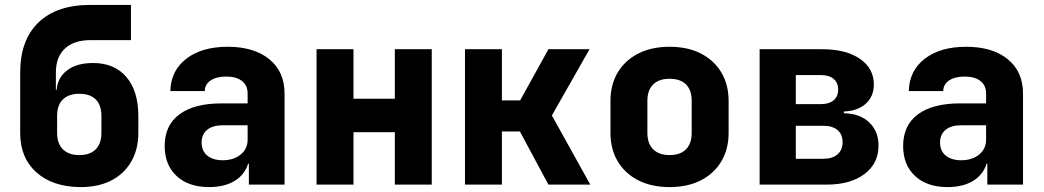

<svg xmlns="http://www.w3.org/2000/svg" viewBox="-20 -750 4240 780"><path d="M302 10Q192 8 127 -50.5Q62 -109 62 -210V-455Q62 -587 136 -658.5Q210 -730 347 -730H512V-587H347Q281 -587 244 -553Q207 -519 207 -455V-385H210Q214 -435 253 -464.5Q292 -494 358 -494Q445 -494 493.5 -437Q542 -380 542 -279V-210Q542 -143 512.5 -92.5Q483 -42 429.5 -15.5Q376 11 302 10ZM302 -120Q346 -120 369 -143.5Q392 -167 392 -210V-279Q392 -323 369 -346Q346 -369 302 -369Q259 -369 235.5 -346Q212 -323 212 -279V-210Q212 -167 235.5 -143.5Q259 -120 302 -120Z M829 10Q746 10 697.5 -35Q649 -80 649 -157Q649 -241 709 -285.5Q769 -330 881 -330H986V-370Q986 -403 963 -421Q940 -439 899 -439Q859 -439 835.5 -423Q812 -407 812 -380H672Q674 -463 737 -511.5Q800 -560 905 -560Q1012 -560 1074 -509.5Q1136 -459 1136 -370V0H991V-85H988Q974 -40 933 -15Q892 10 829 10ZM885 -99Q929 -99 957.5 -122Q986 -145 986 -183V-241H884Q844 -241 821.5 -222.5Q799 -204 799 -171Q799 -137 822 -118Q845 -99 885 -99Z M1266 0V-550H1416V-349H1584V-550H1734V0H1584V-213H1416V0Z M1869 0V-550H2019V-342H2093L2208 -550H2375L2222 -281L2378 0H2208L2092 -216H2019V0Z M2700 10Q2627 10 2573 -17.5Q2519 -45 2489.5 -94.5Q2460 -144 2460 -210V-340Q2460 -406 2489.5 -455.5Q2519 -505 2573 -532.5Q2627 -560 2700 -560Q2774 -560 2827.5 -532.5Q2881 -505 2910.5 -455.5Q2940 -406 2940 -340V-210Q2940 -144 2910.5 -94.5Q2881 -45 2827.5 -17.5Q2774 10 2700 10ZM2700 -120Q2744 -120 2767 -143.5Q2790 -167 2790 -210V-340Q2790 -384 2767 -407Q2744 -430 2700 -430Q2657 -430 2633.5 -407Q2610 -384 2610 -340V-210Q2610 -167 2633.5 -143.5Q2657 -120 2700 -120Z M3066 0V-550H3320Q3417 -550 3473.5 -511Q3530 -472 3530 -407Q3530 -358 3497 -328.5Q3464 -299 3408 -297V-290Q3473 -289 3511 -253Q3549 -217 3549 -158Q3549 -86 3492 -43Q3435 0 3338 0ZM3213 -327H3315Q3348 -327 3366.5 -342.5Q3385 -358 3385 -386Q3385 -414 3366.5 -429.5Q3348 -445 3315 -445H3213ZM3213 -105H3325Q3362 -105 3382.5 -123Q3403 -141 3403 -172Q3403 -204 3382.5 -221.5Q3362 -239 3325 -239H3213Z M3829 10Q3746 10 3697.5 -35Q3649 -80 3649 -157Q3649 -241 3709 -285.5Q3769 -330 3881 -330H3986V-370Q3986 -403 3963 -421Q3940 -439 3899 -439Q3859 -439 3835.5 -423Q3812 -407 3812 -380H3672Q3674 -463 3737 -511.5Q3800 -560 3905 -560Q4012 -560 4074 -509.5Q4136 -459 4136 -370V0H3991V-85H3988Q3974 -40 3933 -15Q3892 10 3829 10ZM3885 -99Q3929 -99 3957.5 -122Q3986 -145 3986 -183V-241H3884Q3844 -241 3821.5 -222.5Q3799 -204 3799 -171Q3799 -137 3822 -118Q3845 -99 3885 -99Z"/></svg>

Font: NKDuy Mono ExtraBold
Style: Regular
Weight: 800
Monospace: yes
Designer: NKDuy
Foundry: NKDuy
Version: Version 2.251; ttfautohint (v1.8.4.7-5d5b)